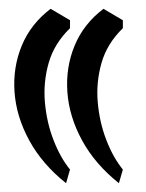

<svg xmlns="http://www.w3.org/2000/svg" viewBox="-20 -444 331 436"><path d="M130 -28Q76 -71 46.5 -125Q17 -179 13 -235Q9 -291 29.5 -340.5Q50 -390 95 -424L139 -398V-380Q103 -345 90.5 -301Q78 -257 82 -211.5Q86 -166 101.5 -126Q117 -86 139 -59ZM250 -28Q196 -71 166.5 -125Q137 -179 133 -235Q129 -291 149.5 -340.5Q170 -390 215 -424L259 -398V-380Q223 -345 210.5 -301Q198 -257 202 -211.5Q206 -166 221.5 -126Q237 -86 259 -59Z"/></svg>

Font: Aref Ruqaa Ink
Style: Bold
Weight: 700
Designer: Abdullah Aref
Version: Version 1.005